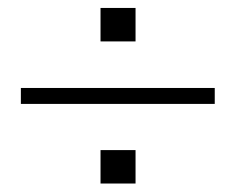

<svg xmlns="http://www.w3.org/2000/svg" viewBox="-20 -583 578 471"><path d="M226.6 -481.4V-563.5H312.5V-481.4ZM31.2 -328.1V-367.2H506.8V-328.1ZM226.6 -132.8V-214.8H312.5V-132.8Z"/></svg>

Font: Gothic A1 ExtraLight
Style: Regular
Weight: 275
Designer: HanYang I&C Co.,Ltd.
Foundry: HanYang I&C Co.,Ltd.
Version: Version 2.50